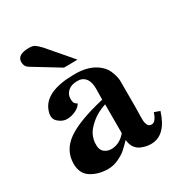

<svg xmlns="http://www.w3.org/2000/svg" viewBox="-174 -842 919 980"><g transform="rotate(-30 286.0 -352.0)"><path d="M323 -545 243 -544 86 -640Q68 -652 68 -678Q69 -721 139 -721Q160 -721 172 -713Q184 -705 202 -686ZM559 -107Q521 16 434 16Q421 16 407.5 13.5Q394 11 376 3.5Q358 -4 345.5 -22Q333 -40 331 -67Q305 -40 287.5 -25Q270 -10 240.5 3.5Q211 17 180 17Q125 17 82.5 -9Q40 -35 40 -94Q40 -172 107.5 -220.5Q175 -269 330 -305L331 -366Q332 -407 315.5 -429Q299 -451 268 -451Q232 -451 212.5 -434Q193 -417 192 -392Q192 -377 194 -369.5Q196 -362 204 -356L212 -351Q203 -334 181 -322.5Q159 -311 134 -309Q103 -306 76 -329.5Q49 -353 67 -398Q101 -486 265 -488Q359 -491 412 -444Q436 -424 447.5 -391Q459 -358 458 -336V-313V-193Q458 -181 457.5 -164Q457 -147 457 -137Q457 -127 457 -114.5Q457 -102 459 -95Q461 -88 464 -81.5Q467 -75 473 -72Q479 -69 487 -69Q499 -69 508.5 -81.5Q518 -94 522 -106L526 -118Q528 -117 531.5 -116Q535 -115 542.5 -112.5Q550 -110 554 -108ZM331 -107V-277Q279 -260 245 -230.5Q211 -201 200.5 -178Q190 -155 188 -133V-131Q185 -93 204.5 -77Q224 -61 252 -63Q298 -67 331 -107Z"/></g></svg>

Font: GFS Artemisia
Style: Bold
Weight: 700
Designer: Designed by Takis Katsoulidis.
Foundry: Designed by Takis Katsoulidis.
Version: Version 1.0